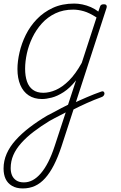

<svg xmlns="http://www.w3.org/2000/svg" viewBox="-36 -539 678 1078"><path d="M373 42Q393 33 412.5 24Q432 15 452.5 6.5Q473 -2 492.5 -10Q512 -18 533 -25Q541 -28 545.5 -24.5Q550 -21 550.5 -15Q551 -9 546.5 -2.5Q542 4 532 7Q513 14 493 22Q473 30 452 39.5Q431 49 409 59.5Q387 70 366 81ZM92 519Q56 519 31.5 504.5Q7 490 -4.5 465.5Q-16 441 -16 407Q-16 364 1.5 324Q19 284 52.5 247Q86 210 130.5 176Q175 142 229 110Q249 100 268.5 89.5Q288 79 307.5 68.5Q327 58 346 49L391 -88Q357 -45 321.5 -22Q286 1 254.5 9Q223 17 200 17Q156 17 125 -3.5Q94 -24 78 -62Q62 -100 62 -151Q62 -194 73.5 -244.5Q85 -295 109 -343.5Q133 -392 171 -431.5Q209 -471 261 -495Q313 -519 381 -519Q403 -519 427 -514Q451 -509 474 -499Q497 -489 516 -474L525 -500Q527 -508 532 -511.5Q537 -515 547 -515Q559 -515 562 -508.5Q565 -502 562 -494L309 284Q289 344 266.5 388Q244 432 217.5 461.5Q191 491 160 505Q129 519 92 519ZM98 485Q124 485 147.5 472.5Q171 460 193 434.5Q215 409 234.5 371Q254 333 271 281L333 92Q318 100 302.5 108Q287 116 271.5 124Q256 132 242 140Q193 170 153 200.5Q113 231 83.5 264Q54 297 39 331.5Q24 366 24 405Q24 428 31.5 445.5Q39 463 55.5 474Q72 485 98 485ZM207 -18Q241 -18 277.5 -34Q314 -50 351 -86.5Q388 -123 423 -186L506 -441Q466 -467 434.5 -476Q403 -485 375 -485Q319 -485 275 -464Q231 -443 199 -407.5Q167 -372 146 -328.5Q125 -285 115 -239.5Q105 -194 105 -153Q105 -112 115.5 -81.5Q126 -51 149 -34.5Q172 -18 207 -18Z"/></svg>

Font: Playwrite RO Thin
Style: Regular
Weight: 250
Version: Version 1.002